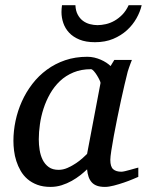

<svg xmlns="http://www.w3.org/2000/svg" viewBox="-20 -715 571 747"><path d="M371.1 -392.1Q371.6 -394.5 367.4 -403.3Q363.3 -412.1 357.4 -421.6Q351.6 -431.2 345 -438.5Q338.4 -445.8 334 -445.8Q295.9 -445.8 265.9 -433.3Q235.8 -420.9 213.4 -399.7Q190.9 -378.4 175 -350.6Q159.2 -322.8 149.4 -292.5Q139.6 -262.2 135.3 -231.4Q130.9 -200.7 130.9 -172.9Q130.9 -151.9 134.3 -130.9Q137.7 -109.9 146.2 -92.8Q154.8 -75.7 169.7 -64.9Q184.6 -54.2 208 -54.2Q225.6 -54.2 243.2 -62Q260.7 -69.8 275.9 -80.1Q291 -90.3 302.2 -100.6Q313.5 -110.8 318.8 -116.2ZM518.1 -26.9Q512.2 -24.4 496.6 -17.8Q481 -11.2 461.7 -4.6Q442.4 2 422.6 7.1Q402.8 12.2 388.2 12.2Q370.1 12.2 357.7 7.8Q345.2 3.4 337.2 -5.4Q329.1 -14.2 324.7 -26.9Q320.3 -39.6 318.8 -56.2Q307.6 -45.4 292.5 -33.4Q277.3 -21.5 259 -11.2Q240.7 -1 220 5.6Q199.2 12.2 176.8 12.2Q147.5 12.2 125.2 3.9Q103 -4.4 86.9 -18.3Q70.8 -32.2 60.3 -50.5Q49.8 -68.8 43.5 -88.6Q37.1 -108.4 34.7 -128.7Q32.2 -148.9 32.2 -167Q32.2 -205.6 40.5 -244.9Q48.8 -284.2 65.2 -320.6Q81.5 -356.9 106 -388.7Q130.4 -420.4 162.4 -443.8Q194.3 -467.3 233.6 -480.7Q272.9 -494.1 319.8 -494.1Q333.5 -494.1 346.9 -491Q360.4 -487.8 372.1 -482.7Q383.8 -477.5 393.6 -471.2Q403.3 -464.8 410.2 -458L424.8 -481.9H493.2Q490.7 -476.1 487.8 -468Q484.9 -460 481.9 -451.7Q479 -443.4 476.8 -436Q474.6 -428.7 474.1 -424.8Q470.7 -411.6 464.4 -385Q458 -358.4 450.9 -325.2Q443.8 -292 436.3 -255.6Q428.7 -219.2 422.9 -186.8Q417 -154.3 413.1 -129.2Q409.2 -104 409.2 -92.8Q409.2 -66.4 420.4 -56.6Q431.6 -46.9 452.1 -46.9Q457 -46.9 466.6 -49.1Q476.1 -51.3 486.3 -54.2Q496.6 -57.1 505.4 -59.6Q514.2 -62 518.1 -63ZM531.2 -694.8Q525.4 -669.4 511 -643.8Q496.6 -618.2 473.9 -597.4Q451.2 -576.7 420.2 -563.7Q389.2 -550.8 349.6 -550.8Q314 -550.8 289.1 -561Q264.2 -571.3 248.8 -587.9Q233.4 -604.5 226.3 -625.5Q219.2 -646.5 219.2 -668Q219.2 -673.8 219.7 -680.7Q220.2 -687.5 221.2 -694.8H273.4Q274.4 -672.9 282.5 -658Q290.5 -643.1 302.7 -634Q314.9 -625 329.8 -621.1Q344.7 -617.2 359.4 -617.2Q374.5 -617.2 391.8 -621.1Q409.2 -625 425.5 -634.3Q441.9 -643.6 456.3 -658.4Q470.7 -673.3 480.5 -694.8Z"/></svg>

Font: Charis SIL Afr
Style: Italic
Weight: 400
Italic angle: -11°
Foundry: SIL International
Version: Version 5.000